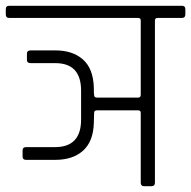

<svg xmlns="http://www.w3.org/2000/svg" viewBox="-34 -643 660 663"><path d="M443 -262H301Q291 -262 291 -253L290 -218Q288 -154 252.5 -122.5Q217 -91 157 -91H56Q44 -91 44 -102V-124Q44 -135 56 -135H156Q246 -135 246 -230V-330Q246 -425 157 -425H72Q59 -425 59 -436V-458Q59 -469 72 -469H157Q217 -469 252.5 -437.5Q288 -406 290 -341Q290 -316 291 -315Q291 -306 301 -306H443Q452 -306 452 -316V-572Q452 -581 443 -581H-2Q-14 -581 -14 -593V-612Q-14 -623 -2 -623H594Q606 -623 606 -612V-593Q606 -581 594 -581H510Q501 -581 501 -572V-12Q501 0 489 0H464Q452 0 452 -12V-253Q452 -262 443 -262Z"/></svg>

Font: Rajdhani
Style: Regular
Weight: 400
Designer: Satya Rajpurohit, Jyotish Sonowal
Foundry: Indian Type Foundry
Version: Version 1.201;PS 1.0;hotconv 1.0.78;makeotf.lib2.5.61930; tt